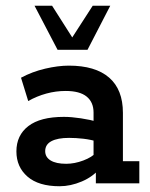

<svg xmlns="http://www.w3.org/2000/svg" viewBox="-20 -637 520 667"><path d="M187 10Q114 10 75.5 -23.5Q37 -57 37 -111Q37 -167 78.5 -199Q120 -231 202 -231Q228 -231 261 -226Q294 -221 322 -213L305 -202V-246Q305 -282 281 -301.5Q257 -321 208 -321Q174 -321 141 -312Q108 -303 78 -286L53 -367Q92 -388 137 -398.5Q182 -409 219 -409Q311 -409 359 -367.5Q407 -326 407 -245V-77H464V0H313V-65L328 -53Q303 -23 264 -6.5Q225 10 187 10ZM210 -68Q239 -68 269.5 -79.5Q300 -91 315 -108L305 -78V-172L322 -144Q296 -152 270 -155Q244 -158 220 -158Q180 -158 158.5 -146.5Q137 -135 137 -112Q137 -91 156 -79.5Q175 -68 210 -68ZM180 -464 100 -617H161L231 -507L302 -617H363L284 -464Z"/></svg>

Font: Rokkitt SemiBold
Style: Regular
Weight: 600
Designer: Vernon Adams
Foundry: Vernon Adams
Version: Version 3.103